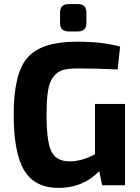

<svg xmlns="http://www.w3.org/2000/svg" viewBox="-20 -907 685 940"><path d="M361 -753H316Q274 -753 274 -794V-846Q274 -887 316 -887H361Q403 -887 403 -846V-794Q403 -753 361 -753ZM592 -398V0H480L466 -69Q386 13 267 13Q151 13 99 -72Q47 -157 47 -347Q47 -549 115.5 -626Q184 -703 356 -703Q481 -703 568 -679L556 -567Q443 -572 361 -572Q315 -572 288.5 -564.5Q262 -557 242 -532Q222 -507 215 -462.5Q208 -418 208 -342Q208 -213 232 -165Q256 -117 321 -117Q381 -117 445 -152V-398Z"/></svg>

Font: Exo 2.0
Style: Bold
Weight: 700
Designer: Natanael Gama
Version: Version 1.001;PS 001.001;hotconv 1.0.70;makeotf.lib2.5.58329